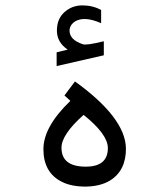

<svg xmlns="http://www.w3.org/2000/svg" viewBox="-20 -694 540 712"><path d="M231 -510Q191 -537 191 -580.5Q191 -624 219 -649Q247 -674 285.5 -674Q324 -674 355 -657V-608Q294 -635 259 -615Q241 -604 238 -585Q235 -547 287 -530Q300 -525 365 -541V-489L190 -449V-500ZM290 -268Q208 -195 208 -146Q208 -76 298 -76Q380 -76 380 -145Q380 -196 290 -268ZM258 -392Q444 -258 447 -145Q448 -61 387 -24Q352 -3 298 -2Q244 -2 209 -20Q141 -54 141 -141Q141 -224 241 -320L219 -340Z"/></svg>

Font: Vazir Code
Style: Code
Weight: 400
Foundry: DejaVu fonts team - Redesigned by Saber Rastikerdar
Version: Version 1.1.2